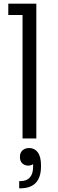

<svg xmlns="http://www.w3.org/2000/svg" viewBox="-20 -750 314 1040"><path d="M176.8 0H102.1V-668.9H24.9V-730H176.8ZM138.2 51.8Q167.5 51.8 184.8 75.4Q202.1 99.1 202.1 145V150.9Q202.1 270 89.8 270H84V231H90.8Q124.5 231 141.8 211.2Q159.2 191.4 159.2 154.8V139.2Q148.4 147 132.8 147Q113.8 147 100.8 135Q87.9 123 87.9 100.1Q87.9 76.7 102.1 64.2Q116.2 51.8 138.2 51.8Z"/></svg>

Font: Sora Light
Style: Regular
Weight: 300
Designer: Jonathan Barnbrook, Julián Moncada
Foundry: Barnbrook Fonts
Version: Version 2.000